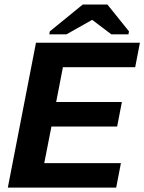

<svg xmlns="http://www.w3.org/2000/svg" viewBox="-20 -853 656 873"><path d="M15.6 0 143.6 -658.7H616.2L594.7 -547.4H266.1L235.4 -389.2H534.2L512.7 -277.8H213.9L181.2 -111.3H529.8L508.3 0ZM566.4 -710.4 564 -696.8H486.3L399.9 -762.2H397.9L282.2 -696.8H204.1L206.5 -710.4L356.4 -832.5H468.3Z"/></svg>

Font: Cousine
Style: Bold Italic
Weight: 700
Italic angle: -12°
Monospace: yes
Designer: Steve Matteson
Foundry: Ascender Corporation
Version: Version 1.20